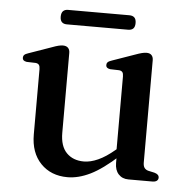

<svg xmlns="http://www.w3.org/2000/svg" viewBox="-48 -655 700 714"><g transform="rotate(5 302.5 -298.0)"><path d="M405 -57V-90.5L402.5 -93V-379.5Q402.5 -390.5 398.8 -395.5Q395 -400.5 386.5 -401.5L352.5 -402.5Q344 -404 340.5 -407.5Q337 -411 337 -416.5Q337 -423 341 -427.2Q345 -431.5 356 -435L440 -464.5Q455 -470 464.8 -472.5Q474.5 -475 482.5 -475Q495 -475 501.2 -468.2Q507.5 -461.5 507.5 -449.5V-68Q507.5 -54.5 512.5 -47.8Q517.5 -41 527 -38.5L550 -33.5Q559 -31 563.2 -26.8Q567.5 -22.5 567.5 -16Q567.5 -9 562 -4.5Q556.5 0 545 0H456Q433 0 419 -15.2Q405 -30.5 405 -57ZM91 -136V-379.5Q91 -390.5 87.2 -395.5Q83.5 -400.5 75 -401.5L41 -402.5Q32.5 -404 29 -407.5Q25.5 -411 25.5 -416.5Q25.5 -423 29.5 -427.2Q33.5 -431.5 44.5 -435L128.5 -464.5Q144.5 -470.5 154 -472.8Q163.5 -475 170 -475Q183 -475 189.5 -468.2Q196 -461.5 196 -449.5V-151.5Q196 -101.5 220.2 -76.8Q244.5 -52 285 -52Q309.5 -52 338 -64.8Q366.5 -77.5 399.5 -105.5L421 -123.5L440 -104.5L418 -85.5Q359 -32 314.5 -10.2Q270 11.5 229.5 11.5Q167.5 11.5 129.2 -28.2Q91 -68 91 -136ZM152.5 -581Q152.5 -595 159 -601.8Q165.5 -608.5 177.5 -608.5H406.5Q419 -608.5 425.5 -602Q432 -595.5 432 -581.5Q432 -567.5 425.5 -561Q419 -554.5 406.5 -554.5H177.5Q165.5 -554.5 159 -561Q152.5 -567.5 152.5 -581Z"/></g></svg>

Font: Fraunces 17pt
Style: Regular
Weight: 400
Version: Version 1.000;[b76b70a41]